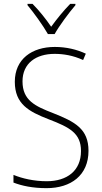

<svg xmlns="http://www.w3.org/2000/svg" viewBox="-20 -968 529 998"><path d="M229 -791H264C288 -834 337 -900 372 -941V-948H345C309 -911 275 -869 246 -829C219 -869 182 -915 149 -948H123V-941C155 -903 204 -835 229 -791ZM440 -184C440 -298 370 -335 256 -380C163 -416 97 -446 97 -545C97 -639 167 -688 264 -688C309 -688 360 -680 412 -656L426 -689C379 -711 324 -724 265 -724C146 -724 57 -661 57 -543C57 -427 130 -388 233 -348C343 -306 401 -275 401 -183C401 -80 328 -26 223 -26C157 -26 96 -40 50 -59V-19C94 -2 150 10 222 10C349 10 440 -57 440 -184Z"/></svg>

Font: Noto Sans SemiCondensed ExtraLight
Style: Regular
Weight: 200
Width: 4
Designer: Monotype Design Team
Foundry: Monotype Imaging Inc.
Version: Version 2.013